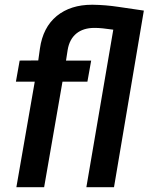

<svg xmlns="http://www.w3.org/2000/svg" viewBox="-20 -781 620 801"><path d="M340.3 0H455.6L580.1 -736.8L473.6 -752.4C438 -757.8 402.8 -760.7 367.2 -761.2C365.7 -761.2 364.7 -761.2 363.8 -761.2C304.2 -761.2 255.4 -745.6 216.8 -714.4C178.2 -682.6 154.8 -637.2 146.5 -578.1L139.6 -528.8L62 -528.3L46.4 -440.4H125L48.3 0H164.1L240.7 -440.4H344.7L360.4 -528.3H255.4L262.2 -572.3C272 -633.3 313 -664.6 373.5 -664.6C374.5 -664.6 375.5 -664.6 376.5 -664.6C394 -664.6 419.4 -662.1 452.6 -657.2Z"/></svg>

Font: Roboto Medium
Style: Italic
Weight: 500
Italic angle: -12°
Designer: Google
Version: Version 2.137; 2017